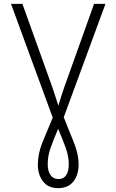

<svg xmlns="http://www.w3.org/2000/svg" viewBox="-20 -734 603 994"><path d="M281 240Q230 240 203 205.5Q176 171 176 118Q176 62 199.5 3.5Q223 -55 253 -125L37 -714H96L250 -285Q258 -263 266 -237Q274 -211 282 -187Q289 -211 297.5 -237Q306 -263 314 -286L467 -714H526L310 -127Q341 -51 364 7.5Q387 66 387 118Q387 171 360 205.5Q333 240 281 240ZM283 193Q309 193 322.5 173Q336 153 336 117Q336 75 320.5 32Q305 -11 281 -67Q257 -11 242 31.5Q227 74 227 115Q227 152 241.5 172.5Q256 193 283 193Z"/></svg>

Font: Noto Sans Mono SemiCondensed Light
Style: Regular
Weight: 300
Width: 4
Designer: Monotype Design Team
Foundry: Monotype Imaging Inc.
Version: Version 2.014; ttfautohint (v1.8.4.7-5d5b)